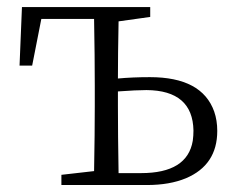

<svg xmlns="http://www.w3.org/2000/svg" viewBox="-20 -531 688 551"><path d="M320.3 -34.2H384.8Q517.6 -34.2 533.2 -127Q535.2 -141.6 535.2 -156.2Q533.2 -271.5 400.4 -272.5Q372.1 -272.5 318.4 -268.6V-226.6Q318.4 -143.6 320.3 -34.2ZM411.1 -482.4 320.3 -469.7Q318.4 -374 318.4 -305.7Q360.4 -309.6 410.2 -309.6Q559.6 -309.6 594.7 -210.9Q603.5 -185.5 603.5 -155.3Q603.5 -57.6 513.7 -19.5Q466.8 0 401.4 0H156.2V-29.3L250 -40Q252 -149.4 252 -226.6V-284.2Q252 -367.2 250 -476.6H98.6L72.3 -342.8H36.1L43 -510.7H411.1Z"/></svg>

Font: GenYoMin JP Light
Style: Regular
Weight: 300
Version: Version 1.001;PS 1;hotconv 16.6.51;makeotf.lib2.5.65220 DEVE